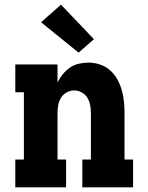

<svg xmlns="http://www.w3.org/2000/svg" viewBox="-20 -808 640 828"><path d="M46 0V-120H83V-410H46V-530H228V-452Q237 -471 250.5 -487.5Q264 -504 281 -516Q298 -528 319 -533Q340 -538 361 -538Q386 -538 410.5 -530Q435 -522 454 -505.5Q473 -489 485.5 -466.5Q498 -444 505 -420Q512 -396 514.5 -370.5Q517 -345 517 -320V-120H554V0H335V-120H372V-320Q372 -337 369 -354Q366 -371 357 -386Q348 -401 332.5 -409.5Q317 -418 300 -418Q283 -418 267.5 -409.5Q252 -401 243 -386Q234 -371 231 -354Q228 -337 228 -320V-120H265V0ZM319 -581 157 -712 243 -788 385 -639Z"/></svg>

Font: Iosevka Curly Slab HvEx
Style: Regular
Weight: 900
Width: 7
Monospace: yes
Designer: Belleve Invis
Foundry: Belleve Invis
Version: Version 11.1.0; ttfautohint (v1.8.3)